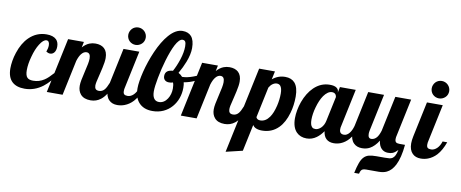

<svg xmlns="http://www.w3.org/2000/svg" viewBox="-93 -1112 4136 1723"><g transform="rotate(10 1975.0 -250.5)"><path d="M29.3 -31.2Q-13.2 -70.8 -13.2 -152.8Q-13.2 -183.6 -7.1 -221.4Q-1 -259.3 11.7 -296.9Q41.5 -388.2 96.2 -442.4Q163.6 -508.8 255.9 -508.8Q315.9 -508.8 344.7 -480Q367.2 -457 367.2 -417Q367.2 -381.8 351.6 -362.3Q336.9 -344.2 314 -344.2Q297.4 -344.2 278.8 -356Q291 -387.7 291 -415Q291 -434.1 283.9 -445.1Q276.9 -456.1 263.2 -456.1Q233.9 -456.1 202.1 -404.3Q173.3 -358.4 154.3 -287.6Q134.8 -218.3 134.8 -162.1Q134.8 -113.3 153.3 -94.7Q169.4 -78.1 207 -78.1Q261.2 -78.1 306.2 -107.4Q325.2 -119.6 342.8 -136.5Q360.4 -153.3 383.8 -179.2H418Q370.6 -99.1 309.1 -51.8Q233.4 5.9 143.1 5.9Q69.3 5.9 29.3 -31.2Z M652.8 -29.3Q627 -59.6 627 -106.9Q627 -129.4 632.6 -159.2Q638.2 -189 649.4 -235.8Q660.6 -283.7 666.3 -312.3Q671.9 -340.8 671.9 -361.8Q671.9 -413.1 635.7 -413.1Q610.4 -413.1 588.9 -386.2Q570.8 -363.3 557.6 -320.8L489.7 0H345.7L451.7 -500H595.7L585 -448.2Q614.3 -481 647.9 -494.1Q672.9 -503.9 701.7 -503.9Q752.4 -503.9 781.7 -477.5Q813 -448.7 813 -391.1Q813 -356.4 800.3 -300.8Q796.9 -284.7 789.1 -252.4Q774.9 -198.2 768.6 -166Q764.6 -145.5 764.6 -132.8Q764.6 -112.8 773.7 -101.8Q782.7 -90.8 804.7 -90.8Q834.5 -90.8 855 -115.2Q870.6 -133.8 888.7 -179.2H930.7Q893.6 -69.3 836.9 -25.4Q796.9 5.9 744.6 5.9Q682.6 5.9 652.8 -29.3Z M999.5 -577.1Q988.8 -587.4 982.7 -602.1Q976.6 -616.7 976.6 -632.8Q976.6 -648.9 982.7 -663.6Q988.8 -678.2 999.5 -689.5Q1010.3 -700.7 1024.9 -706.8Q1039.6 -712.9 1055.7 -712.9Q1071.8 -712.9 1086.4 -706.8Q1101.1 -700.7 1112.3 -689.5Q1123.5 -678.2 1129.6 -663.6Q1135.7 -648.9 1135.7 -632.8Q1135.7 -616.7 1129.6 -602.1Q1123.5 -587.4 1112.3 -577.1Q1101.1 -566.4 1086.4 -560.3Q1071.8 -554.2 1055.7 -554.2Q1039.6 -554.2 1024.9 -560.3Q1010.3 -566.4 999.5 -577.1ZM912.1 -22.5Q880.9 -53.7 880.9 -113.8Q880.9 -142.1 888.7 -179.2L956.5 -500H1100.6L1028.8 -160.2Q1024.9 -147.5 1024.9 -127.9Q1024.9 -107.4 1034.4 -99.1Q1043.9 -90.8 1065.4 -90.8Q1080.1 -90.8 1094 -97.4Q1107.9 -104 1119.6 -115.7Q1143.6 -139.6 1155.8 -179.2H1197.8Q1170.9 -103.5 1130.4 -58.6Q1096.2 -22 1053.2 -5.9Q1022 5.9 987.8 5.9Q939.9 5.9 912.1 -22.5Z M1181.6 -46.9Q1141.6 -93.3 1141.6 -175.8Q1141.6 -202.6 1147.7 -241.9Q1153.8 -281.2 1165 -326.7Q1189.5 -424.3 1230 -517.6Q1274.9 -620.1 1328.6 -681.6Q1389.2 -751 1451.7 -751Q1503.9 -751 1531.7 -719.7Q1561.5 -685.5 1561.5 -613.8Q1561.5 -557.1 1533.7 -485.4Q1512.7 -431.2 1480 -374Q1501 -363.8 1517.6 -344.2Q1561 -344.2 1616.2 -364.7Q1665.5 -382.3 1700.7 -407.2L1710 -379.9Q1682.1 -350.6 1638.2 -329.3Q1594.2 -308.1 1540.5 -298.8Q1545.9 -280.3 1545.9 -249Q1545.9 -199.2 1529.8 -153.8Q1513.7 -108.4 1482.9 -73.2Q1451.2 -36.6 1406.5 -16.4Q1361.8 3.9 1307.6 3.9Q1225.6 3.9 1181.6 -46.9ZM1427.7 -131.8Q1440.9 -151.9 1447.8 -176.5Q1454.6 -201.2 1454.6 -226.1Q1454.6 -263.2 1445.8 -280.8Q1436 -277.3 1429.4 -276.1Q1422.9 -274.9 1409.7 -274.9Q1385.7 -274.9 1371.8 -288.1Q1357.9 -301.3 1357.9 -324.2Q1357.9 -354 1377.9 -369.1Q1394 -381.3 1427.7 -383.8Q1454.6 -432.1 1476.1 -497.6Q1497.6 -564.5 1497.6 -618.2Q1497.6 -648.4 1490 -660.6Q1482.4 -672.9 1464.8 -672.9Q1449.2 -672.9 1433.1 -656.2Q1417 -639.6 1401.4 -609.9Q1373 -554.7 1345.7 -462.9Q1322.3 -385.3 1305.7 -295.9Q1290.5 -215.8 1290.5 -172.9Q1290.5 -132.3 1304.7 -110.4Q1319.8 -85.9 1351.6 -85.9Q1375 -85.9 1394.5 -98.1Q1414.1 -110.4 1427.7 -131.8Z M1874 -29.3Q1848.1 -59.6 1848.1 -106.9Q1848.1 -129.4 1853.8 -159.2Q1859.4 -189 1870.6 -235.8Q1881.8 -283.7 1887.5 -312.3Q1893.1 -340.8 1893.1 -361.8Q1893.1 -413.1 1856.9 -413.1Q1831.5 -413.1 1810.1 -386.2Q1792 -363.3 1778.8 -320.8L1710.9 0H1566.9L1672.9 -500H1816.9L1806.2 -448.2Q1835.4 -481 1869.1 -494.1Q1894 -503.9 1922.9 -503.9Q1973.6 -503.9 2002.9 -477.5Q2034.2 -448.7 2034.2 -391.1Q2034.2 -356.4 2021.5 -300.8Q2018.1 -284.7 2010.3 -252.4Q1996.1 -198.2 1989.7 -166Q1985.8 -145.5 1985.8 -132.8Q1985.8 -112.8 1994.9 -101.8Q2003.9 -90.8 2025.9 -90.8Q2055.7 -90.8 2076.2 -115.2Q2091.8 -133.8 2109.9 -179.2H2151.9Q2114.7 -69.3 2058.1 -25.4Q2018.1 5.9 1965.8 5.9Q1903.8 5.9 1874 -29.3Z M2186 -537.1H2330.1L2314 -461.9Q2364.7 -504.9 2430.7 -504.9Q2486.8 -504.9 2517.6 -470.7Q2552.7 -430.7 2552.7 -347.2Q2552.7 -266.6 2532.2 -195.8Q2506.3 -105.5 2457 -55.7Q2396.5 5.9 2306.6 5.9Q2272 5.9 2249.5 -4.9Q2232.4 -12.7 2221.7 -29.8L2169.9 213.9L2019 250ZM2358.9 -130.4Q2386.2 -168.9 2402.8 -238.8Q2416 -294.9 2416 -350.1Q2416 -399.4 2397.9 -420.4Q2386.2 -433.1 2365.7 -433.1Q2347.7 -433.1 2329.1 -420.4Q2310.5 -407.7 2296.9 -383.8L2237.8 -104Q2241.2 -94.2 2250.7 -87.6Q2260.3 -81.1 2275.9 -81.1Q2324.2 -81.1 2358.9 -130.4Z M2620.6 -29.8Q2579.6 -71.8 2579.6 -154.8Q2579.6 -189.9 2586.7 -229Q2593.8 -268.1 2607.4 -306.2Q2638.7 -392.1 2692.9 -444.8Q2755.4 -504.9 2836.9 -504.9Q2877.4 -504.9 2897.7 -491Q2918 -477.1 2918 -454.1V-446.8L2928.7 -500H3072.8L3001 -160.2Q2996.6 -145.5 2996.6 -127.9Q2996.6 -85 3037.6 -85Q3064.9 -85 3087.4 -112.8Q3106.4 -136.2 3118.7 -179.2H3160.6Q3133.8 -103 3095.7 -58.6Q3063.5 -22 3022.9 -5.9Q2993.2 5.9 2960 5.9Q2917.5 5.9 2892.3 -17.3Q2867.2 -40.5 2861.8 -85.9Q2833.5 -45.9 2802.2 -23.4Q2762.2 5.9 2712.9 5.9Q2655.8 5.9 2620.6 -29.8ZM2825.7 -113.3Q2852.1 -138.7 2860.8 -179.2L2908.7 -404.8Q2908.7 -409.7 2906.5 -416.3Q2904.3 -422.9 2900.4 -428.7Q2888.7 -442.9 2867.7 -442.9Q2847.7 -442.9 2828.9 -429.7Q2810.1 -416.5 2793.5 -393.1Q2764.2 -350.6 2745.1 -282.2Q2736.3 -252 2731.9 -222.4Q2727.5 -192.9 2727.5 -168.9Q2727.5 -119.1 2746.1 -101.6Q2752.4 -94.7 2760.3 -92.8Q2768.1 -90.8 2777.8 -90.8Q2789.1 -90.8 2801.5 -96.7Q2814 -102.5 2825.7 -113.3Z M3246.1 87.4Q3264.2 68.4 3290 61.3Q3315.9 54.2 3357.4 54.2H3435.5Q3463.9 54.2 3478 52.5Q3492.2 50.8 3503.9 43.5Q3517.6 34.7 3526.9 16.4Q3536.1 -2 3543.5 -35.2Q3519 -9.8 3498 -1Q3488.8 2.9 3478.5 4.4Q3468.3 5.9 3454.6 5.9Q3418.5 5.9 3394.8 -18.3Q3371.1 -42.5 3365.7 -88.9Q3331.5 -34.2 3288.6 -10.7Q3257.8 5.9 3217.8 5.9Q3169.9 5.9 3142.1 -22.5Q3110.8 -53.7 3110.8 -113.8Q3110.8 -142.1 3118.7 -179.2L3186.5 -500H3330.6L3258.8 -160.2Q3255.9 -145 3255.9 -131.8Q3255.9 -90.8 3285.6 -90.8Q3313 -90.8 3335 -115.7Q3352.5 -136.7 3365.7 -179.2L3433.6 -500H3577.6L3505.9 -160.2Q3501.5 -145.5 3501.5 -127.9Q3501.5 -107.4 3511.2 -99.1Q3521 -90.8 3542.5 -90.8H3593.8Q3583 28.8 3547.9 97.2Q3519 152.8 3475.1 173.8Q3445.3 188 3402.8 188H3333.5H3289.6Q3271.5 188 3260.3 192.1Q3249 196.3 3243.2 206.1Q3236.8 215.8 3232.4 235.8H3188.5Q3201.2 176.8 3214.4 141.6Q3227.5 106.4 3246.1 87.4Z M3764.6 -577.1Q3753.9 -587.4 3747.8 -602.1Q3741.7 -616.7 3741.7 -632.8Q3741.7 -648.9 3747.8 -663.6Q3753.9 -678.2 3764.6 -689.5Q3775.4 -700.7 3790 -706.8Q3804.7 -712.9 3820.8 -712.9Q3836.9 -712.9 3851.6 -706.8Q3866.2 -700.7 3877.4 -689.5Q3888.7 -678.2 3894.8 -663.6Q3900.9 -648.9 3900.9 -632.8Q3900.9 -616.7 3894.8 -602.1Q3888.7 -587.4 3877.4 -577.1Q3866.2 -566.4 3851.6 -560.3Q3836.9 -554.2 3820.8 -554.2Q3804.7 -554.2 3790 -560.3Q3775.4 -566.4 3764.6 -577.1ZM3677.2 -22.5Q3646 -53.7 3646 -113.8Q3646 -142.1 3653.8 -179.2L3721.7 -500H3865.7L3793.9 -160.2Q3790 -147.5 3790 -127.9Q3790 -107.4 3799.6 -99.1Q3809.1 -90.8 3830.6 -90.8Q3845.2 -90.8 3859.1 -97.4Q3873 -104 3884.8 -115.7Q3908.7 -139.6 3920.9 -179.2H3962.9Q3936 -103.5 3895.5 -58.6Q3861.3 -22 3818.4 -5.9Q3787.1 5.9 3752.9 5.9Q3705.1 5.9 3677.2 -22.5Z"/></g></svg>

Font: Pattaya
Style: Regular
Weight: 400
Designer: Pablo Impallari / Thai characters Designed by Thanarat Vachiruckul and Suppakit Chalermlarp
Foundry: Pablo Impallari
Version: Version 2.000